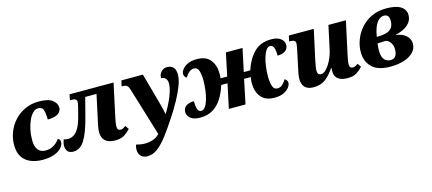

<svg xmlns="http://www.w3.org/2000/svg" viewBox="-57 -1083 4179 1859"><g transform="rotate(-15 2032.5 -153.5)"><path d="M256 10Q190 10 137 -11.5Q84 -33 53.5 -79Q23 -125 23 -200Q23 -267 47.5 -329.5Q72 -392 117 -440.5Q162 -489 224 -517.5Q286 -546 361 -546Q456 -546 498 -513.5Q540 -481 540 -436Q540 -417 527 -398Q514 -379 484 -367Q454 -355 402 -355Q402 -412 391.5 -448Q381 -484 338 -484Q312 -484 287.5 -461Q263 -438 244.5 -398Q226 -358 215 -306.5Q204 -255 204 -198Q204 -138 229.5 -104Q255 -70 305 -70Q354 -70 390.5 -93.5Q427 -117 447 -149Q471 -137 471 -113Q471 -84 446.5 -55.5Q422 -27 374 -8.5Q326 10 256 10Z M562 10Q523 10 505.5 -12Q488 -34 488 -66Q488 -97 502 -129Q524 -122 545 -122Q572 -122 598.5 -137Q625 -152 648.5 -189Q672 -226 690 -292L715 -387Q726 -427 726 -447Q726 -479 679 -479H657L669 -536H1110L1041 -215Q1034 -183 1030 -159Q1026 -135 1026 -117Q1026 -77 1060 -77Q1073 -77 1084.5 -83Q1096 -89 1111 -100L1136 -64Q1110 -35 1075.5 -12.5Q1041 10 985 10Q932 10 902.5 -6.5Q873 -23 861.5 -49.5Q850 -76 850 -107Q850 -138 857 -170L922 -472H809L760 -284Q722 -136 677 -63Q632 10 562 10Z M1245 239Q1204 239 1180 215.5Q1156 192 1156 150Q1156 129 1164 101Q1186 107 1208.5 110.5Q1231 114 1253 114Q1295 114 1334 100.5Q1373 87 1399 57L1252 -426Q1243 -456 1229.5 -467.5Q1216 -479 1191 -479H1176L1188 -536H1404L1475 -281Q1482 -258 1490 -227Q1498 -196 1505.5 -164.5Q1513 -133 1518 -109Q1567 -190 1596.5 -264Q1626 -338 1626 -389Q1626 -421 1609.5 -439Q1593 -457 1565 -457Q1565 -497 1589.5 -521.5Q1614 -546 1647 -546Q1732 -546 1732 -448Q1732 -403 1708.5 -340.5Q1685 -278 1646 -207Q1607 -136 1561 -66Q1500 28 1448 96.5Q1396 165 1347 202Q1298 239 1245 239Z M1834 10Q1771 10 1738.5 -16Q1706 -42 1706 -80Q1706 -118 1735.5 -139Q1765 -160 1814 -160Q1814 -115 1823.5 -83Q1833 -51 1860 -51Q1883 -51 1901 -76Q1919 -101 1931 -142Q1943 -183 1949.5 -232.5Q1956 -282 1956 -331Q1956 -389 1943.5 -427.5Q1931 -466 1896 -466Q1868 -466 1846.5 -447Q1825 -428 1807 -398Q1798 -403 1789.5 -414Q1781 -425 1781 -441Q1781 -461 1798.5 -485.5Q1816 -510 1853 -528Q1890 -546 1947 -546Q2037 -546 2080.5 -492Q2124 -438 2124 -353Q2124 -342 2123.5 -332Q2123 -322 2121 -307H2188L2236 -536H2403L2354 -307H2419Q2454 -415 2519 -480Q2584 -545 2691 -545Q2754 -545 2786.5 -519Q2819 -493 2819 -456Q2819 -418 2790 -397Q2761 -376 2712 -376Q2712 -421 2702 -453Q2692 -485 2665 -485Q2642 -485 2624.5 -460Q2607 -435 2594.5 -394Q2582 -353 2575.5 -303.5Q2569 -254 2569 -205Q2569 -147 2581.5 -108.5Q2594 -70 2629 -70Q2658 -70 2679 -89Q2700 -108 2718 -138Q2727 -133 2736 -122Q2745 -111 2745 -95Q2745 -75 2727 -50.5Q2709 -26 2672.5 -8Q2636 10 2579 10Q2488 10 2444.5 -44Q2401 -98 2401 -183Q2401 -196 2402 -208.5Q2403 -221 2407 -243H2340L2289 0H2122L2174 -243H2111Q2087 -167 2050.5 -110Q2014 -53 1961 -21.5Q1908 10 1834 10Z M2972 10Q2928 10 2902.5 -5.5Q2877 -21 2866.5 -46.5Q2856 -72 2856 -102Q2856 -124 2861 -153.5Q2866 -183 2873 -212L2909 -381Q2913 -403 2916 -419Q2919 -435 2919 -444Q2919 -479 2873 -479H2855L2867 -536H3117L3052 -237Q3046 -209 3041.5 -182Q3037 -155 3037 -137Q3037 -116 3045.5 -105Q3054 -94 3074 -94Q3094 -94 3115 -112Q3136 -130 3155.5 -160Q3175 -190 3190 -226.5Q3205 -263 3213 -300L3264 -536H3439L3370 -218Q3364 -190 3359 -163Q3354 -136 3354 -115Q3354 -77 3386 -77Q3401 -77 3413 -83Q3425 -89 3439 -100L3464 -64Q3439 -35 3404.5 -12.5Q3370 10 3313 10Q3247 10 3215 -17Q3183 -44 3183 -87Q3183 -99 3183.5 -108Q3184 -117 3185 -125H3180Q3140 -65 3092.5 -27.5Q3045 10 2972 10Z M3741 10Q3617 10 3557.5 -47.5Q3498 -105 3498 -201Q3498 -261 3520.5 -321.5Q3543 -382 3587 -433Q3631 -484 3695.5 -515Q3760 -546 3845 -546Q3942 -546 3990 -514.5Q4038 -483 4038 -427Q4038 -373 3995 -333.5Q3952 -294 3864 -273Q3929 -267 3968 -233Q4007 -199 4007 -150Q4007 -100 3972 -64Q3937 -28 3877 -9Q3817 10 3741 10ZM3805 -484Q3767 -484 3735 -443Q3703 -402 3686 -303H3697Q3740 -303 3776.5 -312Q3813 -321 3835 -346Q3857 -371 3857 -419Q3857 -455 3842.5 -469.5Q3828 -484 3805 -484ZM3756 -51Q3795 -51 3810.5 -76.5Q3826 -102 3826 -142Q3826 -180 3806 -209Q3786 -238 3758 -244Q3744 -243 3725 -242Q3706 -241 3677 -240Q3674 -219 3673 -202Q3672 -185 3672 -172Q3672 -124 3684.5 -98Q3697 -72 3716 -61.5Q3735 -51 3756 -51Z"/></g></svg>

Font: Noto Serif ExtraBold
Style: Italic
Weight: 800
Italic angle: -12°
Designer: Monotype Design Team
Foundry: Monotype Imaging Inc.
Version: Version 2.013